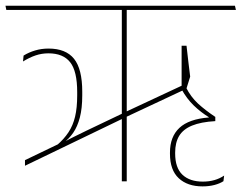

<svg xmlns="http://www.w3.org/2000/svg" viewBox="-36 -646 861 684"><path d="M415.5 0V-614H398V0ZM404.5 -225 403 -243 272 -180.5Q246.5 -168 228.5 -159.2Q210.5 -150.5 193 -140.5L183 -138L53 -75.5V-55.5ZM189 -133.5V-136Q209.5 -151 224.8 -173Q240 -195 248.5 -227.5Q257 -260 257 -306V-319.5Q257 -400 227.8 -436.5Q198.5 -473 137 -473Q111.5 -473 89 -466.2Q66.5 -459.5 48 -448L46 -427Q68.5 -441 90.5 -448.5Q112.5 -456 136.5 -456Q189 -456 214 -424.2Q239 -392.5 239 -318V-306.5Q239 -262 231.5 -230.5Q224 -199 208 -174.8Q192 -150.5 167 -129ZM804.5 -610.5 801 -625.5H-16.5L-13.5 -610.5ZM628 -348.5 408.5 -246 410.5 -228 627 -329.5ZM628.5 -483H611V-324L627.5 -328L641.5 -373Q637.5 -405 634.8 -427.8Q632 -450.5 628.5 -483ZM685.5 18Q708.5 18 727.8 13Q747 8 760 -0.5L762.5 -20.5Q747 -10 728 -4.5Q709 1 686.5 1Q640 1 614 -23.5Q588 -48 588 -99.5V-102.5Q588 -138 602.2 -161.8Q616.5 -185.5 648 -198.5Q679.5 -211.5 731 -214.5V-229.5Q695 -253.5 669.2 -277.2Q643.5 -301 626.5 -335L610.5 -328.5Q629.5 -294 654.5 -270Q679.5 -246 708 -228.5V-227.5Q637 -222 603.2 -190.5Q569.5 -159 569.5 -102.5V-98.5Q569.5 -40 600.8 -11Q632 18 685.5 18Z"/></svg>

Font: Anek Devanagari Medium Thin
Style: Regular
Weight: 250
Version: Version 1.003